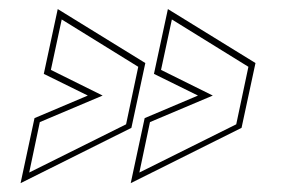

<svg xmlns="http://www.w3.org/2000/svg" viewBox="-20 -522 640 434"><path d="M26.5 -108 58 -255 178.5 -306 79 -355 110.5 -501.5 308.5 -379.5 277 -233ZM46 -132 265 -241 292.5 -371 119.5 -478 95 -364 212 -306 70 -246ZM275.5 -108 307 -255 427.5 -306 328 -355 359.5 -501.5 557.5 -379.5 526 -233ZM295 -132 514 -241 541.5 -371 368.5 -478 344 -364 461 -306 319 -246Z"/></svg>

Font: Tourney Thin Thin
Style: Italic
Weight: 250
Italic angle: -12°
Version: Version 1.015